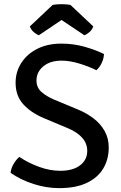

<svg xmlns="http://www.w3.org/2000/svg" viewBox="-20 -910 596 942"><path d="M32 -62Q34 -84 46.8 -105.8Q59.5 -127.5 75 -140Q118.5 -111 171.5 -91.5Q224.5 -72 276 -72Q338 -72 373 -99Q408 -126 408 -169Q408 -206.5 383.2 -234.2Q358.5 -262 314 -280.5L193.5 -331Q130.5 -358 93.5 -399.2Q56.5 -440.5 56.5 -504Q56.5 -557.5 84.5 -601.2Q112.5 -645 163 -670.5Q213.5 -696 280.5 -696Q342 -696 396.5 -680.2Q451 -664.5 490 -645Q489.5 -623.5 479.2 -601.5Q469 -579.5 453 -565.5Q413.5 -585 367.2 -598.8Q321 -612.5 282.5 -612.5Q226 -612.5 192.5 -584.5Q159 -556.5 159 -515Q159 -480.5 183.2 -459Q207.5 -437.5 245 -421.5L364 -372Q406 -354.5 439.8 -328.5Q473.5 -302.5 493.5 -267Q513.5 -231.5 513.5 -186Q513.5 -129 487 -84Q460.5 -39 406.5 -13Q352.5 13 270 13Q208 13 144.8 -7.2Q81.5 -27.5 32 -62ZM325.5 -886 437.5 -780.5Q432 -764 418.8 -752.5Q405.5 -741 394 -737L282 -812L170.5 -737Q159 -741 145.5 -752.5Q132 -764 126.5 -780.5L238.5 -886Q258 -889.5 282 -889.5Q306.5 -889.5 325.5 -886Z"/></svg>

Font: Signika Negative
Style: Regular
Weight: 400
Designer: Anna Giedry
Foundry: Anna Giedry
Version: Version 2.001